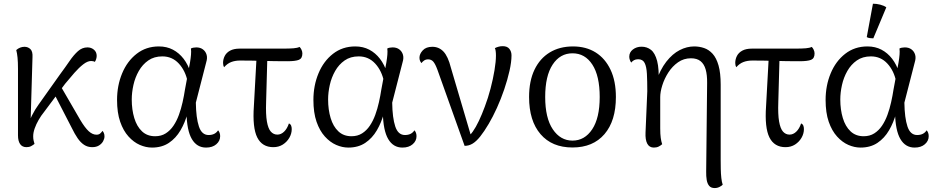

<svg xmlns="http://www.w3.org/2000/svg" viewBox="-20 -766 4933 1014"><path d="M119.8 11.2Q97.4 11.2 86.2 -5.2Q75 -21.5 75 -51.4V-402.2Q75 -438.2 72.6 -461.9Q70.2 -485.5 65.8 -501.7Q75.2 -510.2 86.6 -514.6Q98 -518.9 109.2 -518.9Q127.8 -518.9 140.7 -506.5Q153.5 -494.1 151.6 -463.7L140.5 -85.5L127.5 -86.7Q131.2 -121.5 148.6 -155.7Q166.1 -189.8 183 -212.7L296.8 -372.9Q324.8 -410.7 347 -443.2Q369.2 -475.6 391.6 -495.7Q413.9 -515.7 441.9 -515.7Q461.8 -515.7 476.2 -503.5Q490.6 -491.2 490.6 -470.9Q490.6 -463.1 487.9 -454.2Q485.2 -445.4 480.8 -439.2Q476.5 -441.7 471.7 -442.7Q466.8 -443.8 461 -443.8Q442.2 -443.8 419.7 -426.3Q397.1 -408.8 372.8 -381.2Q348.6 -353.6 323.9 -323.6L213.1 -175.1Q197.2 -155.7 184.2 -133Q171.1 -110.4 163.2 -87.9Q155.3 -65.4 155.3 -46.2Q155.3 -33.7 157.3 -24.7Q159.3 -15.6 162.2 -6Q154.6 0.2 144.4 5.7Q134.2 11.2 119.8 11.2ZM466.8 11.2Q442.7 11.2 424 -1.2Q405.3 -13.6 389.8 -36.3Q374.3 -59.1 359.5 -89.5L256.4 -289.6L289.2 -330.4L403.9 -132.6Q428.2 -91.8 448.3 -73.2Q468.5 -54.6 489.6 -54.6Q502.4 -54.6 509.8 -61.6Q517.3 -68.6 521.2 -74.8Q524.8 -71.3 528.3 -64Q531.8 -56.7 531.8 -45.6Q531.8 -33.5 524.7 -20.3Q517.6 -7.2 503.2 2Q488.8 11.2 466.8 11.2Z M782.8 13.4Q750.7 13.4 718.4 -0.7Q686.1 -14.8 658.7 -45.1Q631.2 -75.4 614.7 -123Q598.2 -170.7 598.2 -238.4Q598.2 -314 625 -378.5Q651.7 -442.9 701.6 -481.8Q751.5 -520.8 819.2 -520.8Q860.7 -520.8 893.3 -503.6Q925.8 -486.5 949.6 -455.6Q973.3 -424.8 986.8 -382L971.4 -332.6Q959.6 -392.2 924.5 -430.2Q889.5 -468.2 837.4 -468.2Q793.8 -468.2 763.2 -446.8Q732.5 -425.4 713 -391.1Q693.5 -356.8 684.7 -317.2Q675.8 -277.5 675.8 -240.7Q675.8 -186.9 689.2 -142.5Q702.5 -98.2 730 -72.3Q757.4 -46.5 799.2 -46.5Q831.5 -46.5 855.2 -61.6Q879 -76.6 896.1 -102Q913.2 -127.3 924.8 -159.2Q936.5 -191.2 944.2 -225.9Q952 -260.7 956.9 -293.3L983.5 -436.2Q987.4 -459.6 988.8 -477.6Q990.3 -495.5 988.3 -509.8Q993.1 -512.8 1001 -514.2Q1008.8 -515.7 1016.5 -515.7Q1037.6 -515.7 1051.8 -505.1Q1065.9 -494.5 1071 -477.2Q1076.2 -459.8 1069.1 -437.1L1014.3 -223.9Q1015.4 -143.3 1030.5 -98.1Q1045.5 -52.9 1081.6 -52.9Q1098.5 -52.9 1111 -59Q1123.5 -65.1 1131.8 -77.8Q1142.7 -65.8 1142.7 -46.7Q1142.7 -21.7 1122.4 -4.2Q1102.2 13.4 1068.2 13.4Q1019.8 13.4 993.3 -31.5Q966.7 -76.4 964.8 -172.2L970.5 -167.9Q957.6 -119.4 933.3 -77.8Q909 -36.2 872 -11.4Q834.9 13.4 782.8 13.4Z M1423.5 11.2Q1364.4 11.2 1338.6 -40.1Q1312.8 -91.5 1320.8 -205.6L1335.5 -473.6H1392.2L1385.4 -226.8Q1383 -161.8 1389.6 -124.2Q1396.2 -86.6 1410.4 -70.8Q1424.6 -55.1 1444.8 -55.1Q1464.2 -55.1 1480.3 -70.6Q1496.5 -86.1 1505.8 -114.1Q1514.3 -110.6 1517.5 -102.7Q1520.7 -94.8 1520.7 -84.1Q1520.7 -60.2 1508 -38.3Q1495.4 -16.5 1473.7 -2.6Q1451.9 11.2 1423.5 11.2ZM1163.6 -411.1Q1158 -420.4 1158 -433.4Q1158 -453.2 1167 -470.7Q1175.9 -488.1 1195.5 -498.7Q1215.1 -509.2 1245.2 -509.2H1471Q1510 -509.2 1530.5 -511Q1551 -512.7 1561.9 -518.2Q1567.2 -513.9 1572 -503.9Q1576.9 -493.9 1576.9 -483.7Q1576.9 -457.7 1558.8 -450.2Q1540.6 -442.6 1497.5 -442.6Q1428.2 -442.6 1367.1 -444.5Q1305.9 -446.3 1248.6 -446.3Q1222.2 -446.3 1201.5 -438.5Q1180.8 -430.8 1163.6 -411.1Z M1819.8 13.4Q1787.7 13.4 1755.4 -0.7Q1723.1 -14.8 1695.7 -45.1Q1668.2 -75.4 1651.7 -123Q1635.2 -170.7 1635.2 -238.4Q1635.2 -314 1662 -378.5Q1688.7 -442.9 1738.6 -481.8Q1788.5 -520.8 1856.2 -520.8Q1897.7 -520.8 1930.3 -503.6Q1962.8 -486.5 1986.6 -455.6Q2010.3 -424.8 2023.8 -382L2008.4 -332.6Q1996.6 -392.2 1961.5 -430.2Q1926.5 -468.2 1874.4 -468.2Q1830.8 -468.2 1800.2 -446.8Q1769.5 -425.4 1750 -391.1Q1730.5 -356.8 1721.7 -317.2Q1712.8 -277.5 1712.8 -240.7Q1712.8 -186.9 1726.2 -142.5Q1739.5 -98.2 1767 -72.3Q1794.4 -46.5 1836.2 -46.5Q1868.5 -46.5 1892.2 -61.6Q1916 -76.6 1933.1 -102Q1950.2 -127.3 1961.8 -159.2Q1973.5 -191.2 1981.2 -225.9Q1989 -260.7 1993.9 -293.3L2020.5 -436.2Q2024.4 -459.6 2025.8 -477.6Q2027.3 -495.5 2025.3 -509.8Q2030.1 -512.8 2038 -514.2Q2045.8 -515.7 2053.5 -515.7Q2074.6 -515.7 2088.8 -505.1Q2102.9 -494.5 2108 -477.2Q2113.2 -459.8 2106.1 -437.1L2051.3 -223.9Q2052.4 -143.3 2067.5 -98.1Q2082.5 -52.9 2118.6 -52.9Q2135.5 -52.9 2148 -59Q2160.5 -65.1 2168.8 -77.8Q2179.7 -65.8 2179.7 -46.7Q2179.7 -21.7 2159.4 -4.2Q2139.2 13.4 2105.2 13.4Q2056.8 13.4 2030.3 -31.5Q2003.7 -76.4 2001.8 -172.2L2007.5 -167.9Q1994.6 -119.4 1970.3 -77.8Q1946 -36.2 1909 -11.4Q1871.9 13.4 1819.8 13.4Z M2433.7 4.3 2290.1 -397.8Q2279.2 -427.4 2268.7 -440Q2258.1 -452.5 2241.2 -452.5Q2228.8 -452.5 2220 -446.5Q2211.2 -440.5 2205.8 -432.8Q2201.4 -437.6 2198.3 -444.7Q2195.3 -451.8 2195.3 -461.5Q2195.3 -481.1 2212.7 -500Q2230.1 -518.9 2263.3 -518.9Q2298.1 -518.9 2322.1 -493.7Q2346.2 -468.5 2361.4 -408.1L2471.2 -35.9L2447 -41.7Q2461 -48.6 2476.9 -71Q2492.8 -93.3 2509 -127.4Q2525.2 -161.5 2540.4 -202.8Q2557.6 -247.9 2570.8 -298.5Q2584 -349 2591.6 -395.2Q2599.2 -441.3 2599.2 -472.5Q2599.2 -486.3 2597.7 -496.7Q2596.3 -507 2593.5 -511.7Q2601 -515.9 2611.9 -519Q2622.8 -522.2 2634.7 -522.2Q2658.8 -522.2 2670.1 -508Q2681.4 -493.8 2681.4 -473.6Q2681.4 -438.7 2670.8 -391.8Q2660.2 -344.8 2643 -294.1Q2625.8 -243.4 2604.3 -196Q2582.7 -148.5 2561.2 -112.2Q2537.2 -71.5 2516.4 -45.5Q2495.7 -19.5 2476.1 -7.6Q2456.5 4.3 2433.7 4.3Z M3003.5 12.9Q2895.1 12.9 2834.7 -57.5Q2774.2 -127.8 2774.2 -253.7Q2774.2 -338.1 2802.7 -397.7Q2831.2 -457.4 2883.4 -489.1Q2935.5 -520.8 3006.2 -520.8Q3075.2 -520.8 3125.7 -489.1Q3176.2 -457.4 3204.4 -397.7Q3232.7 -338.1 3232.7 -253.7Q3232.7 -127.8 3172.3 -57.5Q3111.8 12.9 3003.5 12.9ZM3003.5 -23.4Q3067.8 -23.4 3107.5 -83.1Q3147.2 -142.8 3147.2 -253.7Q3147.2 -365.1 3108.4 -424.8Q3069.6 -484.5 3003.5 -484.5Q2937.8 -484.5 2898.6 -424.8Q2859.3 -365.1 2859.3 -253.7Q2859.3 -142.8 2899.5 -83.1Q2939.7 -23.4 3003.5 -23.4Z M3754.5 227.2Q3735.3 227.2 3725.5 215.7Q3715.7 204.1 3712.3 184.5Q3709 164.8 3709.5 140.9L3714.5 -328.3Q3715 -370.8 3706.7 -399.4Q3698.5 -428 3679.7 -443.1Q3660.9 -458.2 3629.1 -458.2Q3590.9 -458.2 3560.8 -437Q3530.7 -415.8 3509.7 -383.2Q3488.8 -350.6 3477.8 -315.5Q3466.8 -280.5 3466.8 -253.2V-88.3Q3466.8 -57.3 3469.5 -38Q3472.2 -18.8 3477.1 -4.4Q3469.5 2.4 3458.8 7.9Q3448.1 13.4 3433.3 13.4Q3409.2 13.4 3398.3 -7.3Q3387.4 -28 3389.2 -65.9L3398.5 -284Q3398.5 -338 3396.5 -375.8Q3394.5 -413.6 3384.6 -433.3Q3374.8 -453.1 3350.6 -453.1Q3337.5 -453.1 3328.5 -448.2Q3319.5 -443.2 3313.7 -435.5Q3309.2 -441.4 3306.3 -449.8Q3303.3 -458.3 3303.3 -466.6Q3303.3 -490 3322.5 -504.7Q3341.7 -519.4 3368.3 -519.4Q3396.6 -519.4 3418 -502.7Q3439.4 -485.9 3450.5 -444Q3461.5 -402 3458.3 -325.9L3443.5 -331.5Q3466.2 -398.2 3498.9 -440.2Q3531.7 -482.1 3569.7 -501.4Q3607.6 -520.8 3646.2 -520.8Q3673.5 -520.8 3698.7 -512.2Q3723.8 -503.7 3743.7 -481.8Q3763.5 -459.8 3774.8 -420.2Q3786.1 -380.6 3786.1 -318.5V78.8Q3786.1 101.2 3786.6 126.5Q3787.1 151.8 3789.5 173.9Q3792 196 3796.8 209.5Q3792.2 214.7 3780.3 221Q3768.4 227.2 3754.5 227.2Z M4128.5 11.2Q4069.4 11.2 4043.6 -40.1Q4017.8 -91.5 4025.8 -205.6L4040.5 -473.6H4097.2L4090.4 -226.8Q4088 -161.8 4094.6 -124.2Q4101.2 -86.6 4115.4 -70.8Q4129.6 -55.1 4149.8 -55.1Q4169.2 -55.1 4185.3 -70.6Q4201.5 -86.1 4210.8 -114.1Q4219.3 -110.6 4222.5 -102.7Q4225.7 -94.8 4225.7 -84.1Q4225.7 -60.2 4213 -38.3Q4200.4 -16.5 4178.7 -2.6Q4156.9 11.2 4128.5 11.2ZM3868.6 -411.1Q3863 -420.4 3863 -433.4Q3863 -453.2 3872 -470.7Q3880.9 -488.1 3900.5 -498.7Q3920.1 -509.2 3950.2 -509.2H4176Q4215 -509.2 4235.5 -511Q4256 -512.7 4266.9 -518.2Q4272.2 -513.9 4277 -503.9Q4281.9 -493.9 4281.9 -483.7Q4281.9 -457.7 4263.8 -450.2Q4245.6 -442.6 4202.5 -442.6Q4133.2 -442.6 4072.1 -444.5Q4010.9 -446.3 3953.6 -446.3Q3927.2 -446.3 3906.5 -438.5Q3885.8 -430.8 3868.6 -411.1Z M4524.8 13.4Q4492.7 13.4 4460.4 -0.7Q4428.1 -14.8 4400.7 -45.1Q4373.2 -75.4 4356.7 -123Q4340.2 -170.7 4340.2 -238.4Q4340.2 -314 4367 -378.5Q4393.7 -442.9 4443.6 -481.8Q4493.5 -520.8 4561.2 -520.8Q4602.7 -520.8 4635.3 -503.6Q4667.8 -486.5 4691.6 -455.6Q4715.3 -424.8 4728.8 -382L4713.4 -332.6Q4701.6 -392.2 4666.5 -430.2Q4631.5 -468.2 4579.4 -468.2Q4535.8 -468.2 4505.2 -446.8Q4474.5 -425.4 4455 -391.1Q4435.5 -356.8 4426.7 -317.2Q4417.8 -277.5 4417.8 -240.7Q4417.8 -186.9 4431.2 -142.5Q4444.5 -98.2 4472 -72.3Q4499.4 -46.5 4541.2 -46.5Q4573.5 -46.5 4597.2 -61.6Q4621 -76.6 4638.1 -102Q4655.2 -127.3 4666.8 -159.2Q4678.5 -191.2 4686.2 -225.9Q4694 -260.7 4698.9 -293.3L4725.5 -436.2Q4729.4 -459.6 4730.8 -477.6Q4732.3 -495.5 4730.3 -509.8Q4735.1 -512.8 4743 -514.2Q4750.8 -515.7 4758.5 -515.7Q4779.6 -515.7 4793.8 -505.1Q4807.9 -494.5 4813 -477.2Q4818.2 -459.8 4811.1 -437.1L4756.3 -223.9Q4757.4 -143.3 4772.5 -98.1Q4787.5 -52.9 4823.6 -52.9Q4840.5 -52.9 4853 -59Q4865.5 -65.1 4873.8 -77.8Q4884.7 -65.8 4884.7 -46.7Q4884.7 -21.7 4864.4 -4.2Q4844.2 13.4 4810.2 13.4Q4761.8 13.4 4735.3 -31.5Q4708.7 -76.4 4706.8 -172.2L4712.5 -167.9Q4699.6 -119.4 4675.3 -77.8Q4651 -36.2 4614 -11.4Q4576.9 13.4 4524.8 13.4ZM4592.2 -563.5Q4584.5 -563.4 4573.4 -564.8Q4562.4 -566.3 4557.6 -570.3L4590.2 -746.3Q4608.5 -746.7 4628.8 -741.4Q4649.1 -736.2 4660.8 -727.3Z"/></svg>

Font: Arima Thin
Style: Regular
Weight: 100
Designer: Joana Correia and Natanael Gama
Foundry: NDISCOVER
Version: Version 1.101;gftools[0.9.23]